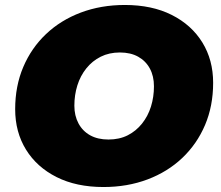

<svg xmlns="http://www.w3.org/2000/svg" viewBox="-20 -736 888 772"><path d="M396 16Q287 16 207.5 -24Q128 -64 84.5 -134.5Q41 -205 41 -297Q41 -390 73.5 -466.5Q106 -543 165 -599Q224 -655 305 -685.5Q386 -716 482 -716Q591 -716 670.5 -676Q750 -636 793.5 -565.5Q837 -495 837 -403Q837 -310 804.5 -233.5Q772 -157 713 -101Q654 -45 573 -14.5Q492 16 396 16ZM416 -175Q460 -175 493.5 -192Q527 -209 551 -239Q575 -269 587 -307.5Q599 -346 599 -389Q599 -430 582.5 -460.5Q566 -491 535.5 -508Q505 -525 462 -525Q419 -525 385 -508Q351 -491 327 -461Q303 -431 291 -392.5Q279 -354 279 -311Q279 -271 295.5 -240Q312 -209 342.5 -192Q373 -175 416 -175Z"/></svg>

Font: Montserrat Thin Black
Style: Italic
Weight: 900
Italic angle: -11.3°
Version: Version 9.000